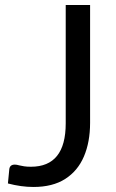

<svg xmlns="http://www.w3.org/2000/svg" viewBox="-20 -736 462 764"><path d="M113 8Q64.5 8 11.5 -6L17 -62.5Q19 -81 39 -81Q46.5 -81 56.5 -78Q65 -76 76.2 -74.2Q87.5 -72.5 103 -72.5Q241.5 -72.5 241.5 -245V-716H338.5V-247.5Q338.5 -171 314 -113.5Q289.5 -56 239.5 -24Q189.5 8 113 8Z"/></svg>

Font: Verano Sans
Style: Regular
Weight: 400
Designer: Lukasz Dziedzic with Adam Twardoch and Botio Nikoltchev
Foundry: tyPoland Lukasz Dziedzic
Version: Version 3.001;December 28, 2019;FontCreator 12.0.0.2547 64-b